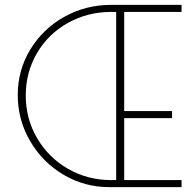

<svg xmlns="http://www.w3.org/2000/svg" viewBox="-20 -770 804 790"><path d="M53 -379Q53 -481 104.5 -566Q156 -651 244 -700.5Q332 -750 438 -750H727V-721H491V-313H688V-284H491V-29H727V0H430Q328 0 241.5 -51Q155 -102 104 -189.5Q53 -277 53 -379ZM458 -29V-721H438Q341 -721 260 -676Q179 -631 132.5 -552Q86 -473 86 -377Q86 -281 133 -201Q180 -121 260.5 -75Q341 -29 438 -29Z"/></svg>

Font: Poiret One
Style: Regular
Weight: 400
Designer: Denis Masharov (denis.masharov@gmail.com), Cyreal (Charset Expansion)
Foundry: Denis Masharov
Version: Version 1.101